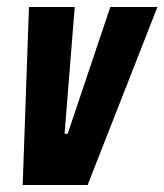

<svg xmlns="http://www.w3.org/2000/svg" viewBox="-20 -530 471 550"><path d="M45 0 63 -510H194L165 -147H174L296 -510H431L231 0Z"/></svg>

Font: Saira Condensed ExtraBold
Style: Italic
Weight: 800
Width: 3
Italic angle: -12°
Designer: Hector Gatti with collaboration of the Omnibus-Type team
Foundry: Omnibus-Type
Version: Version 1.101